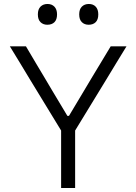

<svg xmlns="http://www.w3.org/2000/svg" viewBox="-20 -946 684 966"><path d="M289.5 -286 131.5 -545Q107 -586 83.5 -624.5Q60 -663 29.5 -713H110.5Q140 -663 161.2 -627.2Q182.5 -591.5 201.5 -559.8Q220.5 -528 243.5 -489L319 -363H327L400 -485Q424 -525.5 444 -558.8Q464 -592 485.8 -628Q507.5 -664 537 -713H616.5Q590 -670 564.5 -628Q539 -586 514.5 -545.5L356 -286ZM287.5 0Q287.5 -60 287.5 -115.5Q287.5 -171 287.5 -236.5V-344.5H358V-236.5Q358 -171 358 -115.5Q358 -60 358 0ZM426 -821.5Q405 -821.5 391.8 -834.5Q378.5 -847.5 378.5 -873.5Q378.5 -899.5 392 -912.8Q405.5 -926 427 -926Q449 -926 461.8 -912.2Q474.5 -898.5 474.5 -873.5Q474.5 -847.5 461.5 -834.5Q448.5 -821.5 426 -821.5ZM218 -821.5Q197 -821.5 183.8 -834.5Q170.5 -847.5 170.5 -873.5Q170.5 -899.5 184 -912.8Q197.5 -926 219 -926Q241 -926 254 -912.2Q267 -898.5 267 -873.5Q267 -847.5 254 -834.5Q241 -821.5 218 -821.5Z"/></svg>

Font: Commissioner Thin Light
Style: Regular
Weight: 300
Version: Version 1.000